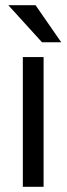

<svg xmlns="http://www.w3.org/2000/svg" viewBox="-20 -720 257 740"><path d="M68 0V-500H148V0ZM12 -700H117L216 -557H142Z"/></svg>

Font: Epunda Sans
Style: Regular
Weight: 400
Designer: Simon Atzbach
Foundry: typofactur
Version: Version 2.204; ttfautohint (v1.8.4.7-5d5b)